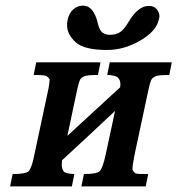

<svg xmlns="http://www.w3.org/2000/svg" viewBox="-20 -664 632 684"><path d="M221 -594Q226 -617 241 -630.5Q256 -644 276 -644Q314 -644 329 -579Q335 -554 346.5 -547Q358 -540 371 -540Q394 -540 408.5 -550Q423 -560 438 -586Q472 -643 510 -643Q529 -643 538.5 -631Q548 -619 548 -607Q548 -601 546 -595Q537 -552 477 -518Q421 -486 361 -486Q279 -486 249 -514Q219 -542 219 -574Q219 -584 221 -594ZM220 -180 408 -353Q409 -359 409 -363Q409 -379 400 -387.5Q391 -396 362 -397L371 -442H592L583 -397Q549 -397 538 -393.5Q527 -390 521 -383Q515 -375 506 -331L459 -111Q452 -75 452 -63Q452 -60 452 -59L451 -60Q453 -58 455 -54.5Q457 -51 461 -48H460Q464 -45 475.5 -44.5Q487 -44 508 -44L499 0H270L279 -44Q324 -44 335 -54Q346 -65 356 -111L390 -269Q342 -224 296 -181Q250 -138 201 -93Q200 -84 200 -77Q200 -63 206.5 -54Q213 -45 245 -44L236 0H16L25 -44Q72 -44 82 -54Q93 -65 102 -111L149 -331Q154 -353 155.5 -365.5Q157 -378 157 -382Q154 -386 147 -392Q143 -397 100 -397L109 -442H338L329 -397Q295 -397 284 -393.5Q273 -390 267 -383Q261 -375 252 -331Z"/></svg>

Font: New Athena Unicode
Style: Bold Italic
Weight: 700
Designer: J. Rusten 1997; rev. by R. Hancock 2001, 2002, rev. by D. Mastronarde 2002-2021
Foundry: Society for Classical Studies (formerly American Philological Association)
Version: Version 5.008